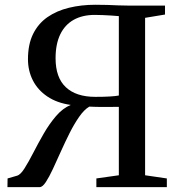

<svg xmlns="http://www.w3.org/2000/svg" viewBox="-20 -766 736 786"><path d="M10.5 0 11 -35.5 49 -46.5Q63.5 -50 80.2 -76.5Q97 -103 116.5 -141Q136 -179 159 -219Q182 -259 209.5 -291Q237 -323 269.5 -336.5Q213 -344.5 173.8 -371Q134.5 -397.5 114.5 -437Q94.5 -476.5 94.5 -523.5Q94.5 -584.5 115.5 -627Q136.5 -669.5 174.2 -695.8Q212 -722 262.2 -734.2Q312.5 -746.5 370 -746.5Q397 -746.5 419.5 -745.8Q442 -745 464 -744Q486 -743 511.5 -743H655.5V-706.5L574 -693V-48.5L663 -35.5V0H374.5V-35.5L466.5 -48.5V-328.5Q435.5 -328.5 405.2 -328.2Q375 -328 345.5 -329.5Q324.5 -317 304.2 -288Q284 -259 265.2 -221.8Q246.5 -184.5 229.2 -146Q212 -107.5 196.5 -74.2Q181 -41 167.5 -20.5Q154 0 142.5 0ZM370.5 -369.5Q405.5 -369.5 430 -371Q454.5 -372.5 466.5 -375V-700Q450 -701.5 433.8 -702.5Q417.5 -703.5 401.2 -704.2Q385 -705 368 -705Q317.5 -705 281.5 -684.8Q245.5 -664.5 226.5 -625Q207.5 -585.5 207.5 -527.5Q207.5 -448.5 249.5 -409Q291.5 -369.5 370.5 -369.5Z"/></svg>

Font: Merriweather 72pt
Style: Regular
Weight: 400
Version: Version 2.100